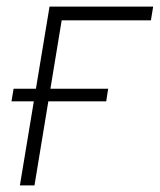

<svg xmlns="http://www.w3.org/2000/svg" viewBox="-20 -559 482 579"><path d="M441.9 -539.1 435.1 -497.6H166L84 0H40L129.4 -539.1ZM14.6 -253.4 21 -291.5H306.2L300.3 -253.4Z"/></svg>

Font: Inter 18pt ExtraLight
Style: Italic
Weight: 250
Italic angle: -9.3988°
Designer: Rasmus Andersson
Foundry: rsms
Version: Version 4.001;git-66647c0bb